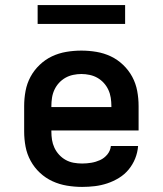

<svg xmlns="http://www.w3.org/2000/svg" viewBox="-20 -727 640 755"><path d="M303 8Q273 8 243 3Q213 -2 186 -14.5Q159 -27 137 -47.5Q115 -68 100.5 -94.5Q86 -121 80.5 -150.5Q75 -180 75 -210V-310Q75 -340 80.5 -369.5Q86 -399 100 -425Q114 -451 136 -472Q158 -493 184.5 -505.5Q211 -518 240.5 -523Q270 -528 300 -528Q330 -528 359.5 -523Q389 -518 415.5 -505.5Q442 -493 464 -472Q486 -451 500 -425Q514 -399 519.5 -369.5Q525 -340 525 -310V-214H182V-210Q182 -193 184.5 -177Q187 -161 194 -146Q201 -131 212.5 -118.5Q224 -106 238.5 -98Q253 -90 269.5 -87Q286 -84 303 -84Q321 -84 339 -87Q357 -90 373.5 -97.5Q390 -105 402 -119.5Q414 -134 416 -153H523Q521 -127 511.5 -103.5Q502 -80 486 -60.5Q470 -41 448 -27.5Q426 -14 402 -6Q378 2 353 5Q328 8 303 8ZM182 -306H418V-310Q418 -326 415.5 -342.5Q413 -359 406 -374Q399 -389 388 -401Q377 -413 363 -421Q349 -429 332.5 -432.5Q316 -436 300 -436Q284 -436 267.5 -432.5Q251 -429 237 -421Q223 -413 212 -401Q201 -389 194 -374Q187 -359 184.5 -342.5Q182 -326 182 -310ZM128 -633V-707H472V-633Z"/></svg>

Font: Iosevka SS04 Semibold Extended
Style: Regular
Weight: 600
Width: 7
Monospace: yes
Designer: Belleve Invis
Foundry: Belleve Invis
Version: Version 19.0.0; ttfautohint (v1.8.4)